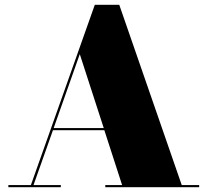

<svg xmlns="http://www.w3.org/2000/svg" viewBox="-20 -785 870 805"><path d="M15 -9H109.5L377.5 -765H480L742 -9H815V0H421.5V-9H492L417.5 -239H202L120.5 -9H235V0H15ZM314.5 -558 205 -248H415Z"/></svg>

Font: Bodoni* 24pt Fatface
Style: Regular
Weight: 900
Version: Version 2.3